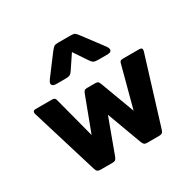

<svg xmlns="http://www.w3.org/2000/svg" viewBox="-161 -912 1096 1084"><g transform="rotate(-30 387.5 -370.5)"><path d="M193 -562Q193 -572 202 -584L302 -717Q315 -732 321.5 -736.5Q328 -741 348 -741H427Q447 -741 454.5 -736.5Q462 -732 473 -717L573 -584Q582 -571 582 -562Q582 -554 575.5 -549Q569 -544 556 -544H495Q474 -544 465 -549Q456 -554 447 -568L388 -656L329 -568Q320 -554 311 -549Q302 -544 281 -544H220Q207 -544 200 -549Q193 -554 193 -562ZM166 -23 33 -458Q32 -461 32 -466Q32 -480 50 -480H154Q167 -480 172.5 -476Q178 -472 180 -462L250 -195L334 -418Q338 -429 343.5 -433.5Q349 -438 361 -438H414Q426 -438 431.5 -433.5Q437 -429 441 -418L524 -195L595 -462Q597 -472 602 -476Q607 -480 620 -480H725Q748 -480 742 -458L608 -23Q604 -10 597.5 -5Q591 0 578 0H500Q487 0 481 -5Q475 -10 470 -23L387 -248L304 -23Q299 -10 293 -5Q287 0 274 0H197Q183 0 176.5 -5Q170 -10 166 -23Z"/></g></svg>

Font: Mitr Medium
Style: Regular
Weight: 500
Designer: Thanarat Vachiruckul
Foundry: Cadson Demak
Version: Version 1.002